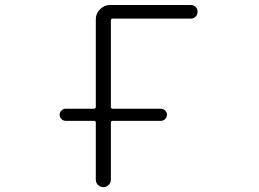

<svg xmlns="http://www.w3.org/2000/svg" viewBox="-20 -774 1040 772"><path d="M244.1 -288.1Q234.4 -288.1 227.1 -295.4Q219.7 -302.7 219.7 -312.5Q219.7 -322.3 227.1 -329.6Q234.4 -336.9 244.1 -336.9H357.4Q365.2 -336.9 365.2 -343.8V-696.3Q365.2 -719.7 382.3 -736.8Q399.4 -753.9 422.9 -753.9H747.1Q758.8 -753.9 766.6 -746.1Q774.4 -738.3 774.4 -726.6Q774.4 -714.8 766.6 -707Q758.8 -699.2 747.1 -699.2H433.6Q425.8 -699.2 425.8 -691.4V-343.8Q425.8 -336.9 433.6 -336.9H627Q636.7 -336.9 644 -329.6Q651.4 -322.3 651.4 -312.5Q651.4 -302.7 644 -295.4Q636.7 -288.1 627 -288.1H433.6Q425.8 -288.1 425.8 -281.2V-51.8Q425.8 -39.1 417 -30.3Q408.2 -21.5 395.5 -21.5Q382.8 -21.5 374 -30.3Q365.2 -39.1 365.2 -51.8V-281.2Q365.2 -288.1 357.4 -288.1Z"/></svg>

Font: Rounded-X Mgen+ 1mn light
Style: Regular
Weight: 200
Designer: [Source Han Sans]
Ryoko NISHIZUKA  (kana & ideographs); Paul D. Hunt (Latin, Greek & Cyrillic); Wenlong ZHANG  (bopomofo
Version: Version 1.059.20150602